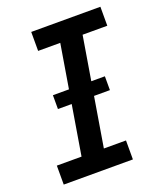

<svg xmlns="http://www.w3.org/2000/svg" viewBox="-136 -824 772 913"><g transform="rotate(-20 250.0 -367.5)"><path d="M28 0V-96H153L243 -639H131V-735H481V-639H356L266 -96H378V0ZM388 -347H125V-417H388Z"/></g></svg>

Font: Iosevka Curly Slab Oblique
Style: Bold
Weight: 700
Italic angle: -9°
Monospace: yes
Designer: Belleve Invis
Foundry: Belleve Invis
Version: Version 11.1.0; ttfautohint (v1.8.3)